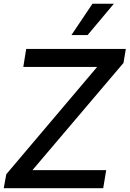

<svg xmlns="http://www.w3.org/2000/svg" viewBox="-25 -983 678 1003"><path d="M-5.4 0 7.8 -72.8 482.4 -633.3H96.7L111.8 -727.5H632.3L620.1 -654.3L144.5 -94.2H529.8L514.2 0ZM348.1 -799.8 458 -963.4H569.8L432.6 -799.8Z"/></svg>

Font: Inter Tight Medium
Style: Italic
Weight: 500
Italic angle: -9.39999°
Designer: Rasmus Andersson
Foundry: rsms
Version: Version 3.004